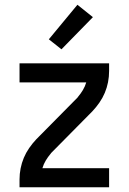

<svg xmlns="http://www.w3.org/2000/svg" viewBox="-20 -786 540 806"><path d="M62 0V-33Q62 -56 66.5 -79Q71 -102 80 -123.5Q89 -145 102.5 -164.5Q116 -184 132 -201L304 -375Q305 -376 306 -377Q307 -378 307 -379L308 -380Q319 -393 328 -408Q337 -423 342 -440H62V-520H438V-488Q438 -464 433.5 -441Q429 -418 420 -396.5Q411 -375 397.5 -355.5Q384 -336 368 -319L196 -145Q195 -144 194 -143Q193 -142 193 -141L192 -140Q181 -127 172 -112Q163 -97 158 -80H438V0ZM238 -579 185 -621 305 -766 370 -714Z"/></svg>

Font: Iosevka Curly Medium
Style: Regular
Weight: 500
Monospace: yes
Designer: Belleve Invis
Foundry: Belleve Invis
Version: Version 22.1.2; ttfautohint (v1.8.4)